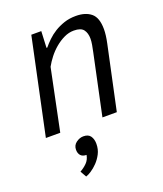

<svg xmlns="http://www.w3.org/2000/svg" viewBox="-139 -604 801 941"><g transform="rotate(-20 261.0 -133.5)"><path d="M321 0 388 -316Q392 -334 395 -351.5Q398 -369 398 -383Q398 -412 384.5 -430Q371 -448 334 -448Q308 -448 283 -436Q258 -424 236 -405.5Q214 -387 196.5 -364.5Q179 -342 167 -320L101 0H26L132 -500H184L180 -414H184Q197 -430 215 -447.5Q233 -465 255.5 -479Q278 -493 306 -502.5Q334 -512 368 -512Q418 -512 447 -488Q476 -464 476 -404Q476 -374 467 -332L396 0ZM145 105Q145 82 163 68.5Q181 55 201 55Q227 55 238 71Q249 87 249 111Q249 140 237 163Q225 186 208.5 203Q192 220 175 231Q158 242 147 245L129 213Q149 202 165 186Q181 170 185 146Q165 146 155 135Q145 124 145 105Z"/></g></svg>

Font: PT Sans
Style: Italic
Weight: 400
Italic angle: -12°
Designer: A.Korolkova, O.Umpeleva, V.Yefimov
Foundry: ParaType Ltd
Version: Version 2.003W OFL